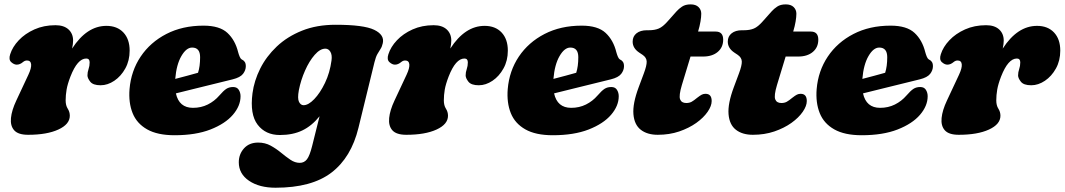

<svg xmlns="http://www.w3.org/2000/svg" viewBox="-20 -602 4858 876"><path d="M56.5 -307Q44 -307 31.2 -318.5Q18.5 -330 26.5 -354.5Q37 -388 65.5 -418.2Q94 -448.5 137 -467.8Q180 -487 233 -487Q271.5 -487 292.5 -467.8Q313.5 -448.5 313.5 -417Q313.5 -402 309 -380.5Q376 -484 465.5 -484Q514.5 -484 543 -453.8Q571.5 -423.5 571.5 -371Q571.5 -325.5 551.8 -289.8Q532 -254 501.5 -233.5Q471 -213 439 -213Q404.5 -213 391.8 -229.2Q379 -245.5 379 -258Q379 -272.5 384 -286.8Q389 -301 389 -317.5Q389 -335 373.5 -335Q333.5 -335 301.5 -253Q288 -218 283.8 -193Q279.5 -168 279.5 -144Q279.5 -121 289 -106.2Q298.5 -91.5 298.5 -74Q298.5 -35 246.2 -11Q194 13 108.5 13Q63 13 44.8 -7.5Q26.5 -28 30 -63.5Q33.5 -99 54.5 -143.5L109.5 -261Q124 -292 122 -309Q120 -326 103 -326Q93.5 -326 85 -319Q71 -307 56.5 -307Z M1077.5 -163Q1077.5 -119 1042.5 -78.2Q1007.5 -37.5 940.2 -11.2Q873 15 776.5 15Q698.5 15 651.2 -11.8Q604 -38.5 585 -86Q566 -133.5 571 -195.5Q578 -278.5 621.8 -343.8Q665.5 -409 739 -447Q812.5 -485 908.5 -485Q982 -485 1017.5 -452Q1053 -419 1066.5 -364Q1069.5 -353 1073.5 -343.5Q1077.5 -334 1082.5 -331Q1091 -327.5 1096.2 -320.2Q1101.5 -313 1101.5 -300Q1101.5 -281.5 1088.8 -265Q1076 -248.5 1041.5 -240Q1009 -232 964.5 -221Q920 -210 872 -198.2Q824 -186.5 782.5 -176Q797 -110 860.5 -110Q897.5 -110 928 -125.2Q958.5 -140.5 980.5 -166Q999.5 -188 1012.5 -196.5Q1025.5 -205 1043.5 -205Q1061.5 -205 1069.5 -192Q1077.5 -179 1077.5 -163ZM856.5 -385Q830 -385 807.5 -346.2Q785 -307.5 779.5 -242Q807 -249 834.5 -256.5Q862 -264 883.5 -270Q893 -299 893 -341Q893 -385 856.5 -385Z M1615.5 -19Q1582.5 116.5 1492.2 185.5Q1402 254.5 1237 254.5Q1163 254.5 1116.2 222.8Q1069.5 191 1069.5 138.5Q1069.5 101.5 1093.2 75Q1117 48.5 1158 48.5Q1189.5 48.5 1215 62.5Q1240.5 76.5 1262.5 94.8Q1284.5 113 1305.2 127Q1326 141 1347.5 141Q1368 141 1380.5 124.8Q1393 108.5 1404 64.5L1438 -71.5Q1402.5 -27.5 1359.2 -6.8Q1316 14 1257 14Q1191.5 14 1155.5 -33Q1119.5 -80 1132 -176.5Q1139.5 -233.5 1167.2 -289Q1195 -344.5 1242.8 -389.8Q1290.5 -435 1357.8 -462Q1425 -489 1511 -489Q1639.5 -489 1687.2 -466Q1735 -443 1726.5 -405Q1723 -389 1716.2 -378.8Q1709.5 -368.5 1702 -355.5Q1694.5 -342.5 1688.5 -318ZM1343.5 -190.5Q1336.5 -152.5 1344.2 -137.2Q1352 -122 1365 -122Q1387 -122 1413.8 -149.8Q1440.5 -177.5 1462.8 -223.8Q1485 -270 1492.5 -326Q1496 -351 1487.5 -365.5Q1479 -380 1464.5 -380Q1440.5 -380 1415.8 -351.8Q1391 -323.5 1371.8 -280Q1352.5 -236.5 1343.5 -190.5Z M1782 -307Q1769.5 -307 1756.8 -318.5Q1744 -330 1752 -354.5Q1762.5 -388 1791 -418.2Q1819.5 -448.5 1862.5 -467.8Q1905.5 -487 1958.5 -487Q1997 -487 2018 -467.8Q2039 -448.5 2039 -417Q2039 -402 2034.5 -380.5Q2101.5 -484 2191 -484Q2240 -484 2268.5 -453.8Q2297 -423.5 2297 -371Q2297 -325.5 2277.2 -289.8Q2257.5 -254 2227 -233.5Q2196.5 -213 2164.5 -213Q2130 -213 2117.2 -229.2Q2104.5 -245.5 2104.5 -258Q2104.5 -272.5 2109.5 -286.8Q2114.5 -301 2114.5 -317.5Q2114.5 -335 2099 -335Q2059 -335 2027 -253Q2013.5 -218 2009.2 -193Q2005 -168 2005 -144Q2005 -121 2014.5 -106.2Q2024 -91.5 2024 -74Q2024 -35 1971.8 -11Q1919.5 13 1834 13Q1788.5 13 1770.2 -7.5Q1752 -28 1755.5 -63.5Q1759 -99 1780 -143.5L1835 -261Q1849.5 -292 1847.5 -309Q1845.5 -326 1828.5 -326Q1819 -326 1810.5 -319Q1796.5 -307 1782 -307Z M2803 -163Q2803 -119 2768 -78.2Q2733 -37.5 2665.8 -11.2Q2598.5 15 2502 15Q2424 15 2376.8 -11.8Q2329.5 -38.5 2310.5 -86Q2291.5 -133.5 2296.5 -195.5Q2303.5 -278.5 2347.2 -343.8Q2391 -409 2464.5 -447Q2538 -485 2634 -485Q2707.5 -485 2743 -452Q2778.5 -419 2792 -364Q2795 -353 2799 -343.5Q2803 -334 2808 -331Q2816.5 -327.5 2821.8 -320.2Q2827 -313 2827 -300Q2827 -281.5 2814.2 -265Q2801.5 -248.5 2767 -240Q2734.5 -232 2690 -221Q2645.5 -210 2597.5 -198.2Q2549.5 -186.5 2508 -176Q2522.5 -110 2586 -110Q2623 -110 2653.5 -125.2Q2684 -140.5 2706 -166Q2725 -188 2738 -196.5Q2751 -205 2769 -205Q2787 -205 2795 -192Q2803 -179 2803 -163ZM2582 -385Q2555.5 -385 2533 -346.2Q2510.5 -307.5 2505 -242Q2532.5 -249 2560 -256.5Q2587.5 -264 2609 -270Q2618.5 -299 2618.5 -341Q2618.5 -385 2582 -385Z M2911.5 -352 2896.5 -362Q2866.5 -382 2866.5 -412Q2866.5 -436 2884 -450Q2901.5 -464 2931.5 -464H2940.5Q2967 -464 2985.5 -471.8Q3004 -479.5 3025.5 -504L3066.5 -550Q3076.5 -561.5 3091.8 -571.8Q3107 -582 3131 -582Q3154.5 -582 3167 -569.8Q3179.5 -557.5 3179.5 -539.5Q3179.5 -525 3176 -504Q3172.5 -483 3165 -458H3245.5Q3279.5 -458 3279.5 -421Q3279.5 -386 3254.5 -365Q3229.5 -344 3187.5 -344H3130.5L3091 -214Q3076.5 -165.5 3083 -148.8Q3089.5 -132 3111 -132Q3125.5 -132 3135.8 -137.8Q3146 -143.5 3161 -156Q3174.5 -166.5 3182 -170.2Q3189.5 -174 3199 -174Q3227 -174 3227 -141Q3227 -118.5 3208.5 -91.8Q3190 -65 3156.8 -41.2Q3123.5 -17.5 3078.8 -2.2Q3034 13 2981 13Q2933 13 2903.5 -10Q2874 -33 2870 -81Q2866 -129 2894 -204L2917.5 -267Q2931 -303 2930.5 -321.2Q2930 -339.5 2911.5 -352Z M3345.5 -352 3330.5 -362Q3300.5 -382 3300.5 -412Q3300.5 -436 3318 -450Q3335.5 -464 3365.5 -464H3374.5Q3401 -464 3419.5 -471.8Q3438 -479.5 3459.5 -504L3500.5 -550Q3510.5 -561.5 3525.8 -571.8Q3541 -582 3565 -582Q3588.5 -582 3601 -569.8Q3613.5 -557.5 3613.5 -539.5Q3613.5 -525 3610 -504Q3606.5 -483 3599 -458H3679.5Q3713.5 -458 3713.5 -421Q3713.5 -386 3688.5 -365Q3663.5 -344 3621.5 -344H3564.5L3525 -214Q3510.5 -165.5 3517 -148.8Q3523.5 -132 3545 -132Q3559.5 -132 3569.8 -137.8Q3580 -143.5 3595 -156Q3608.5 -166.5 3616 -170.2Q3623.5 -174 3633 -174Q3661 -174 3661 -141Q3661 -118.5 3642.5 -91.8Q3624 -65 3590.8 -41.2Q3557.5 -17.5 3512.8 -2.2Q3468 13 3415 13Q3367 13 3337.5 -10Q3308 -33 3304 -81Q3300 -129 3328 -204L3351.5 -267Q3365 -303 3364.5 -321.2Q3364 -339.5 3345.5 -352Z M4212.5 -163Q4212.5 -119 4177.5 -78.2Q4142.5 -37.5 4075.2 -11.2Q4008 15 3911.5 15Q3833.5 15 3786.2 -11.8Q3739 -38.5 3720 -86Q3701 -133.5 3706 -195.5Q3713 -278.5 3756.8 -343.8Q3800.5 -409 3874 -447Q3947.5 -485 4043.5 -485Q4117 -485 4152.5 -452Q4188 -419 4201.5 -364Q4204.5 -353 4208.5 -343.5Q4212.5 -334 4217.5 -331Q4226 -327.5 4231.2 -320.2Q4236.5 -313 4236.5 -300Q4236.5 -281.5 4223.8 -265Q4211 -248.5 4176.5 -240Q4144 -232 4099.5 -221Q4055 -210 4007 -198.2Q3959 -186.5 3917.5 -176Q3932 -110 3995.5 -110Q4032.5 -110 4063 -125.2Q4093.5 -140.5 4115.5 -166Q4134.5 -188 4147.5 -196.5Q4160.5 -205 4178.5 -205Q4196.5 -205 4204.5 -192Q4212.5 -179 4212.5 -163ZM3991.5 -385Q3965 -385 3942.5 -346.2Q3920 -307.5 3914.5 -242Q3942 -249 3969.5 -256.5Q3997 -264 4018.5 -270Q4028 -299 4028 -341Q4028 -385 3991.5 -385Z M4302.5 -307Q4290 -307 4277.2 -318.5Q4264.5 -330 4272.5 -354.5Q4283 -388 4311.5 -418.2Q4340 -448.5 4383 -467.8Q4426 -487 4479 -487Q4517.5 -487 4538.5 -467.8Q4559.5 -448.5 4559.5 -417Q4559.5 -402 4555 -380.5Q4622 -484 4711.5 -484Q4760.5 -484 4789 -453.8Q4817.5 -423.5 4817.5 -371Q4817.5 -325.5 4797.8 -289.8Q4778 -254 4747.5 -233.5Q4717 -213 4685 -213Q4650.5 -213 4637.8 -229.2Q4625 -245.5 4625 -258Q4625 -272.5 4630 -286.8Q4635 -301 4635 -317.5Q4635 -335 4619.5 -335Q4579.5 -335 4547.5 -253Q4534 -218 4529.8 -193Q4525.5 -168 4525.5 -144Q4525.5 -121 4535 -106.2Q4544.5 -91.5 4544.5 -74Q4544.5 -35 4492.2 -11Q4440 13 4354.5 13Q4309 13 4290.8 -7.5Q4272.5 -28 4276 -63.5Q4279.5 -99 4300.5 -143.5L4355.5 -261Q4370 -292 4368 -309Q4366 -326 4349 -326Q4339.5 -326 4331 -319Q4317 -307 4302.5 -307Z"/></svg>

Font: Fraunces 9pt SuperSoft Black
Style: Italic
Weight: 900
Italic angle: -16°
Version: Version 1.000;[0bf87f6ff]